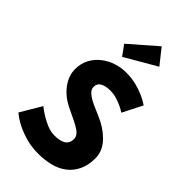

<svg xmlns="http://www.w3.org/2000/svg" viewBox="-279 -1003 1097 1097"><g transform="rotate(45 269.0 -454.5)"><path d="M270.5 12Q213.5 12 167 -1.5Q78.5 -27 22.5 -75L97.5 -201.5Q133.5 -172 176 -151Q221.5 -127 259 -127Q296 -127 319 -136.5Q354.5 -151 354.5 -192Q354.5 -211.5 340.5 -226Q326.5 -240.5 303 -253.2Q279.5 -266 250.5 -279.5Q228.5 -289.5 205.5 -301Q146.5 -330.5 111.2 -378.2Q76 -426 76 -478.5Q76 -525.5 95.5 -561.5Q115 -597.5 147 -622.2Q179 -647 217.8 -659.5Q256.5 -672 295 -672Q341 -672 378.5 -662.5Q449.5 -644.5 500 -609.5L439 -489.5Q405 -513 355 -528Q331 -535 305.5 -535Q269 -535 245.8 -522.5Q222.5 -510 222.5 -481.5Q222.5 -461 241.8 -444.5Q261 -428 292 -413Q316.5 -401.5 365 -381Q425.5 -355 468 -313Q519 -262.5 519 -201Q519 -144.5 499.2 -103.5Q479.5 -62.5 444.8 -36.2Q410 -10 364.2 1Q318.5 12 270.5 12ZM216.5 -718.5 172 -780 334 -921 407 -829Z"/></g></svg>

Font: Lucymar Sans
Style: Bold
Weight: 700
Foundry: The League of Moveable Type (original font) / Main changes by Cristiano Sobral with portions from Mirco Monsees
Version: Version 2.001;August 30, 2020;FontCreator 13.0.0.2681 64-bit